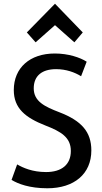

<svg xmlns="http://www.w3.org/2000/svg" viewBox="-20 -994 547 1030"><path d="M275 -859 171 -767 124 -820 275 -974 424 -820 379 -767ZM470 -187C470 -61 378 16 234 16C138 16 76 -8 42 -29L72 -112C103 -94 154 -71 227 -71C311 -71 360 -111 360 -184C360 -257 308 -288 223 -321C116 -363 54 -413 54 -511C54 -630 140 -707 274 -707C346 -707 409 -686 445 -663L415 -585C381 -606 335 -623 281 -623C206 -623 161 -588 161 -520C161 -450 220 -422 298 -392C418 -346 470 -286 470 -187Z"/></svg>

Font: Repo Medium
Style: Regular
Weight: 500
Designer: Stefan Peev
Foundry: Context Ltd
Version: Version 1.502